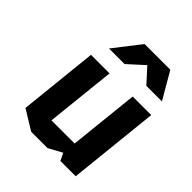

<svg xmlns="http://www.w3.org/2000/svg" viewBox="-204 -868 1003 1003"><g transform="rotate(45 297.5 -366.5)"><path d="M81 -62 127 -500H264L223 -112H394L435 -500H572L519 5H406L386 -36L311 5H190ZM285 -738H475L561 -590H446L373 -670L285 -590H170Z"/></g></svg>

Font: Quantico
Style: Bold Italic
Weight: 700
Italic angle: -12°
Designer: Matt Desmond
Foundry: MADtype
Version: Version 2.002